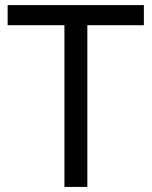

<svg xmlns="http://www.w3.org/2000/svg" viewBox="-20 -734 596 754"><path d="M323 0H233V-635H10V-714H545V-635H323Z"/></svg>

Font: Noto Sans Sogdian
Style: Regular
Weight: 400
Designer: Monotype Design Team
Foundry: Monotype Imaging Inc.
Version: Version 2.002; ttfautohint (v1.8.4.7-5d5b)